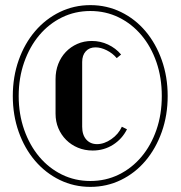

<svg xmlns="http://www.w3.org/2000/svg" viewBox="-20 -719 706 750"><path d="M30 -344Q30 -419 53 -484Q76 -549 117 -597Q158 -645 213.5 -672Q269 -699 333 -699Q397 -699 452.5 -672Q508 -645 548.5 -597Q589 -549 612 -484Q635 -419 635 -344Q635 -269 612 -204Q589 -139 548.5 -91Q508 -43 452.5 -16Q397 11 333 11Q269 11 213.5 -16Q158 -43 117 -91Q76 -139 53 -204Q30 -269 30 -344ZM53 -344Q53 -273 74.5 -212Q96 -151 133.5 -106.5Q171 -62 222 -37Q273 -12 333 -12Q393 -12 444 -37Q495 -62 532.5 -106.5Q570 -151 591 -211.5Q612 -272 612 -344Q612 -416 591 -476.5Q570 -537 532.5 -581.5Q495 -626 444 -651Q393 -676 333 -676Q273 -676 222 -651Q171 -626 133.5 -581.5Q96 -537 74.5 -476Q53 -415 53 -344ZM197 -410Q197 -442 207.5 -469Q218 -496 237 -516Q256 -536 282 -547.5Q308 -559 339 -559Q372 -559 402 -545Q432 -531 453 -506L436 -492Q420 -511 397 -522.5Q374 -534 353 -534Q329 -534 315 -518.5Q301 -503 301 -477V-224Q301 -192 317 -174Q333 -156 359 -156Q387 -156 415 -175.5Q443 -195 456 -224L476 -214Q457 -176 421.5 -153.5Q386 -131 342 -131Q311 -131 284.5 -142Q258 -153 238.5 -172.5Q219 -192 208 -218Q197 -244 197 -275Z"/></svg>

Font: Moniqa Extra Bold Narrow Heading
Style: Regular
Weight: 800
Width: 4
Designer: Rajesh Rajput
Foundry: Rajesh Rajput
Version: Version 1.000;December 15, 2022;FontCreator 14.0.0.2794 32-b